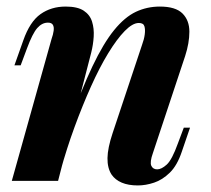

<svg xmlns="http://www.w3.org/2000/svg" viewBox="-20 -551 643 585"><path d="M157 0H16L137 -432Q142 -446 143.5 -457.5Q145 -469 141 -475.5Q137 -482 126 -482Q108 -482 93.5 -465.5Q79 -449 62 -403L43 -352H24L51 -428Q71 -485 103.5 -508Q136 -531 180 -531Q216 -531 235 -518.5Q254 -506 260.5 -485Q267 -464 265.5 -439.5Q264 -415 258 -391ZM189 -169Q228 -278 261.5 -348.5Q295 -419 327.5 -459Q360 -499 394 -515Q428 -531 467 -531Q515 -531 536 -510Q557 -489 557 -454.5Q557 -420 544 -380L446 -85Q436 -57 441 -46Q446 -35 459 -35Q472 -35 488 -49.5Q504 -64 522 -114L540 -162H559L534 -89Q520 -47 497.5 -25Q475 -3 449.5 5.5Q424 14 400 14Q371 14 351 5.5Q331 -3 320 -19Q307 -39 307.5 -69.5Q308 -100 323 -145L413 -415Q419 -431 421 -446Q423 -461 420 -471Q417 -481 403 -481Q384 -481 360 -456.5Q336 -432 309.5 -388.5Q283 -345 257 -287Q231 -229 207 -163.5Q183 -98 164 -29Z"/></svg>

Font: Playfair Display
Style: Bold Italic
Weight: 700
Italic angle: -14°
Designer: Claus Eggers Sørensen
Foundry: Claus Eggers Sørensen
Version: Version 1.203